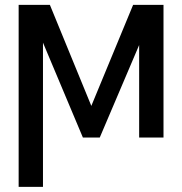

<svg xmlns="http://www.w3.org/2000/svg" viewBox="-20 -550 729 768"><path d="M512.4 -530.4H605L379.1 0H311.5L88.4 -530.4H179.6L345.3 -126.4ZM151.9 197.5H54.6V-530.4H151.9ZM536.6 -530.4H634V0H536.6Z"/></svg>

Font: Pretendard Variable
Style: Regular
Weight: 400
Designer: Base glyphs from Inter by Rasmus Andersson; Hangul glyphs from Noto Sans CJK(Source Han Sans) by Jang Soo-young and Kang
Foundry: Kil Hyung-jin
Version: Version 1.100;FEAKit 1.0